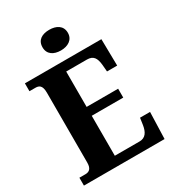

<svg xmlns="http://www.w3.org/2000/svg" viewBox="-216 -1041 1050 1161"><g transform="rotate(-30 309.0 -460.5)"><path d="M312 -777C360 -777 401 -800 401 -849C401 -900 360 -921 312 -921C262 -921 224 -900 224 -849C224 -800 262 -777 312 -777ZM23 0H586L592 -186H522L515 -138C508 -94 490 -63 448 -63H275V-342H495V-404H275V-651H420C464 -651 480 -626 485 -576L489 -528H560L557 -714H23V-659H64C88 -659 110 -652 110 -599V-110C110 -70 93 -55 65 -55H23Z"/></g></svg>

Font: Noto Serif Armenian SemiCondensed
Style: Bold
Weight: 700
Width: 4
Designer: Monotype Design Team
Foundry: Monotype Imaging Inc.
Version: Version 2.008